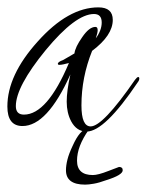

<svg xmlns="http://www.w3.org/2000/svg" viewBox="-33 -343 398 521"><path d="M202 14Q175 14 160 -14Q148 -37 148 -67Q148 -82 150.5 -100.5Q153 -119 158 -141Q95 -1 28 -1Q-13 -1 -13 -54Q-13 -139 69 -230Q152 -323 234 -323Q273 -323 273 -289Q273 -247 217 -205Q188 -133 188 -57Q188 0 213 0Q246 0 333 -126Q339 -134 342 -134Q345 -134 345 -130Q345 -125 341 -120Q251 14 202 14ZM32 -32Q95 -32 154 -172Q146 -170 139.5 -168.5Q133 -167 128 -167Q124 -167 124 -170Q124 -175 138 -180Q143 -183 151 -187.5Q159 -192 169 -198Q171 -215 190 -242Q209 -270 226 -270Q232 -270 232 -261Q232 -254 227 -239Q243 -261 243 -282Q243 -305 222 -305Q172 -305 91 -207Q10 -108 10 -55Q10 -32 32 -32ZM198 158Q146 158 146 119Q146 106 150 90Q154 74 164 53Q184 8 205 6L208 9Q176 54 176 93Q176 132 219 132Q233 132 261 121Q289 110 290 110Q300 110 300 119Q300 132 255 146Q236 153 221.5 155.5Q207 158 198 158Z"/></svg>

Font: Ruthie
Style: Regular
Weight: 400
Designer: Robert E. Leuschke
Foundry: Robert E. Leuschke
Version: Version 1.012